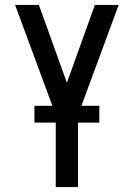

<svg xmlns="http://www.w3.org/2000/svg" viewBox="-20 -540 540 775"><path d="M205 215V-76L41 -520H137L250 -206L363 -520H459L295 -76V215ZM381 -45H119V-113H381Z"/></svg>

Font: Iosevka Bendy Medium
Style: Regular
Weight: 500
Monospace: yes
Designer: Belleve Invis
Foundry: Belleve Invis
Version: Version 30.1.2